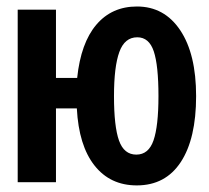

<svg xmlns="http://www.w3.org/2000/svg" viewBox="-20 -558 640 588"><path d="M151.4 -319.3H216.3Q227.5 -426.3 274.9 -482.2Q322.3 -538.1 399.4 -538.1Q483.4 -538.1 532 -465.3Q580.6 -392.6 580.6 -263.7Q580.6 -133.3 533.7 -61.8Q486.8 9.8 398.9 9.8Q317.4 9.8 269.3 -51.3Q221.2 -112.3 215.3 -226.1H151.4V0H34.2V-528.3H151.4ZM329.1 -263.7Q329.1 -170.4 344.5 -127.4Q359.9 -84.5 397.5 -84.5Q435.1 -84.5 450.2 -128.2Q465.3 -171.9 465.3 -263.7Q465.3 -357.9 450.9 -400.9Q436.5 -443.8 400.4 -443.8Q361.8 -443.8 345.5 -398.9Q329.1 -354 329.1 -263.7Z"/></svg>

Font: Cousine
Style: Bold
Weight: 700
Monospace: yes
Designer: Steve Matteson
Foundry: Ascender Corporation
Version: Version 1.20